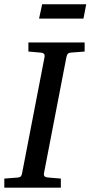

<svg xmlns="http://www.w3.org/2000/svg" viewBox="-35 -867 418 887"><path d="M292 -624Q282.2 -623 278.3 -618.4Q274.4 -613.8 272 -604L168 -65.9Q166.5 -58.6 170.4 -53.2Q174.3 -47.9 188 -46.9L246.1 -42V0H-15.1V-42L47.9 -46.9Q57.1 -47.9 61.3 -52.5Q65.4 -57.1 66.9 -65.9L170.9 -604Q172.4 -612.3 168.5 -617.7Q164.6 -623 151.9 -624L96.2 -628.9V-670.9H356V-628.9ZM350.6 -781.2H145.5L159.7 -847.2H363.3Z"/></svg>

Font: Charis SIL Viet
Style: Italic
Weight: 400
Italic angle: -11°
Foundry: SIL International
Version: Version 5.000